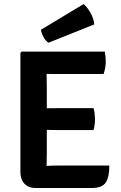

<svg xmlns="http://www.w3.org/2000/svg" viewBox="-20 -942 610 964"><path d="M529 -111Q529 -53.5 511 -25.8Q493 2 440.5 2H159Q123.5 2 103 -19.5Q82.5 -41 82.5 -78V-676.5L89 -683H506.5Q509 -668 510 -654.8Q511 -641.5 511 -630Q511 -618.5 508.2 -602Q505.5 -585.5 500 -570.5H279.5Q269 -570.5 251 -570.5Q233 -570.5 214 -571Q214 -550.5 214.5 -535.8Q215 -521 215 -501.5V-398.5Q233.5 -398.5 251.2 -398.8Q269 -399 279.5 -399H449.5Q453.5 -386.5 455.2 -370.8Q457 -355 457 -344Q457 -332.5 455.2 -317.2Q453.5 -302 449.5 -289H279.5Q269 -289 251.2 -289.2Q233.5 -289.5 215 -290V-171Q215 -154.5 214.5 -140.5Q214 -126.5 214 -109.5V-109Q230 -110 247 -110.5Q264 -111 284 -111ZM399.5 -921.5Q416.5 -908.5 433.5 -879Q450.5 -849.5 453.5 -819.5L223.5 -727.5Q209 -736 198.5 -755.8Q188 -775.5 185.5 -792.5Z"/></svg>

Font: Signika SC SemiBold
Style: Regular
Weight: 600
Designer: Anna Giedryś
Foundry: Anna Giedryś
Version: Version 2.000; ttfautohint (v1.8.3) -l 8 -r 50 -G 200 -x 9 -